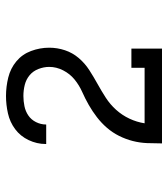

<svg xmlns="http://www.w3.org/2000/svg" viewBox="20 -903 560 640"><g transform="rotate(-90 300.0 -583.0)"><path d="M142 -323V-324Q142 -348 143 -372.5Q144 -397 150 -420.5Q156 -444 167 -466Q178 -488 194 -506.5Q210 -525 229.5 -540Q249 -555 270 -567Q291 -579 313.5 -589Q336 -599 355 -614.5Q374 -630 385.5 -652.5Q397 -675 397 -699Q397 -717 390 -735Q383 -753 369 -764.5Q355 -776 337 -780.5Q319 -785 300 -785Q283 -785 266 -781.5Q249 -778 235 -768.5Q221 -759 213 -743Q205 -727 205 -710Q205 -710 205 -710Q205 -710 205 -709H140Q140 -710 140 -710.5Q140 -711 140 -711Q140 -740 153 -767.5Q166 -795 189.5 -812.5Q213 -830 242 -836.5Q271 -843 300 -843Q331 -843 361.5 -835.5Q392 -828 415.5 -808.5Q439 -789 450 -759.5Q461 -730 461 -699Q461 -672 452.5 -646.5Q444 -621 426.5 -600.5Q409 -580 386.5 -565.5Q364 -551 340.5 -538Q317 -525 294.5 -510.5Q272 -496 254 -476Q236 -456 224.5 -431.5Q213 -407 209 -381H394V-425H458V-323Z"/></g></svg>

Font: Iosevka Slab Light Extended
Style: Regular
Weight: 300
Width: 7
Monospace: yes
Designer: Belleve Invis
Foundry: Belleve Invis
Version: Version 11.1.0; ttfautohint (v1.8.3)